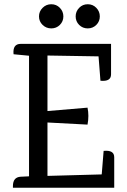

<svg xmlns="http://www.w3.org/2000/svg" viewBox="-20 -886 598 906"><path d="M451 -808.5Q451 -785 434.5 -768.5Q418 -752 394 -752Q370 -752 353.5 -768.5Q337 -785 337 -808.5Q337 -832 353.5 -849Q370 -866 394 -866Q418 -866 434.5 -849Q451 -832 451 -808.5ZM262.5 -768.5Q246 -752 222 -752Q198 -752 181 -768.5Q164 -785 164 -808.5Q164 -832 181 -849Q198 -866 222 -866Q246 -866 262.5 -849Q279 -832 279 -808.5Q279 -785 262.5 -768.5ZM519 -144V0H41V-8Q41 -49 76 -52L117 -54V-623L44 -630Q39 -679 78 -679H504V-535Q504 -500 454 -505L445 -620L204 -624V-362L393 -378Q401 -340 393 -298L204 -308V-56L460 -63L469 -174Q519 -179 519 -144Z"/></svg>

Font: Karma Medium
Style: Regular
Weight: 500
Designer: Joana Correia
Foundry: Indian Type Foundry
Version: Version 1.202;PS 1.0;hotconv 1.0.78;makeotf.lib2.5.61930; tt